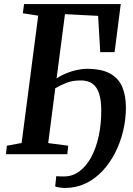

<svg xmlns="http://www.w3.org/2000/svg" viewBox="-20 -763 660 950"><path d="M301.5 -693 260 -375Q279.5 -388.5 305 -399.2Q330.5 -410 358 -416.2Q385.5 -422.5 410 -422.5Q482.5 -422.5 524.8 -399Q567 -375.5 585 -332.5Q603 -289.5 603 -231.5Q603 -172.5 589.2 -115Q575.5 -57.5 549.5 -6.8Q523.5 44 486.8 83.2Q450 122.5 403.2 144.8Q356.5 167 302 167Q291.5 167 276 165Q260.5 163 253 159.5L258.5 108.5Q265.5 109.5 276.2 109.8Q287 110 297 110Q338.5 110 372.2 85.2Q406 60.5 430.5 16Q455 -28.5 468 -87.8Q481 -147 481 -216Q481 -264.5 471 -297.8Q461 -331 438.8 -348Q416.5 -365 379.5 -365Q339.5 -365 310.5 -353.8Q281.5 -342.5 253.5 -326.5L218.5 -55L317.5 -42L313 0H9.5L14 -42L87 -55.5L169 -685.5L93 -697.5L99 -743H577.5L547 -505H476L465.5 -684.5Z"/></svg>

Font: Merriweather 28pt SemiBold
Style: Italic
Weight: 600
Italic angle: -7.8°
Version: Version 2.101